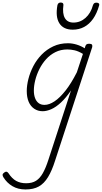

<svg xmlns="http://www.w3.org/2000/svg" viewBox="-159 -860 802 1514"><path d="M42 634Q-17 634 -61 608Q-105 582 -132 538Q-139 527 -138.5 518Q-138 509 -125 500Q-114 492 -106 494.5Q-98 497 -92 506Q-65 548 -31.5 566.5Q2 585 47 585Q94 585 125 565.5Q156 546 179 505Q202 464 222 402L401 -147Q361 -88 321.5 -51.5Q282 -15 245.5 1Q209 17 177 17Q140 17 111 -2.5Q82 -22 67 -57.5Q52 -93 52 -142Q52 -186 65 -237.5Q78 -289 104 -339Q130 -389 169.5 -429.5Q209 -470 261 -494.5Q313 -519 377 -519Q410 -519 445 -508.5Q480 -498 509 -479L514 -496Q518 -507 524.5 -511Q531 -515 544 -515Q562 -515 566.5 -507.5Q571 -500 568 -488L276 405Q251 485 220 536Q189 587 147 610.5Q105 634 42 634ZM192 -33Q229 -33 271 -61Q313 -89 358 -146Q403 -203 447 -290L495 -435Q458 -457 428.5 -463.5Q399 -470 372 -470Q320 -470 278 -449Q236 -428 204.5 -393Q173 -358 151.5 -315Q130 -272 119 -228Q108 -184 108 -146Q108 -112 117.5 -86.5Q127 -61 145.5 -47Q164 -33 192 -33ZM415 -626Q341 -626 309 -676.5Q277 -727 294 -820Q297 -830 303 -835Q309 -840 320 -840Q332 -840 337 -834.5Q342 -829 341 -820Q332 -753 352.5 -717.5Q373 -682 420 -682Q474 -682 515.5 -719Q557 -756 574 -819Q578 -830 584 -834.5Q590 -839 601 -839Q613 -839 619.5 -833.5Q626 -828 623 -818Q605 -754 575 -711.5Q545 -669 504.5 -647.5Q464 -626 415 -626Z"/></svg>

Font: Playwrite CU ExtraLight
Style: Regular
Weight: 250
Designer: Veronika Burian, José Scaglione
Foundry: TypeTogether
Version: Version 1.002